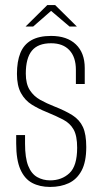

<svg xmlns="http://www.w3.org/2000/svg" viewBox="-20 -733 405 759"><path d="M178 6Q137 6 107 -10Q77 -26 60.5 -63.5Q44 -101 44 -166V-199Q52 -199 61.5 -199Q71 -199 79 -199V-165Q79 -109 91.5 -77.5Q104 -46 127 -33Q150 -20 178 -20Q224 -20 254.5 -48.5Q285 -77 285 -149Q285 -196 271 -221Q257 -246 229 -260.5Q201 -275 162 -291Q132 -303 105.5 -319.5Q79 -336 63 -365Q47 -394 47 -441Q47 -490 60.5 -523.5Q74 -557 104 -574Q134 -591 182 -591Q245 -591 280 -557.5Q315 -524 315 -464V-401Q307 -401 298.5 -401Q290 -401 280 -401V-457Q280 -507 254.5 -534.5Q229 -562 182 -562Q130 -562 106 -532.5Q82 -503 82 -442Q82 -401 98 -376.5Q114 -352 139.5 -338Q165 -324 193 -313Q239 -295 267 -277Q295 -259 308 -230.5Q321 -202 321 -152Q321 -93 302.5 -58.5Q284 -24 252 -9Q220 6 178 6ZM81 -628 167 -713H198L284 -628H255L182 -690L111 -628Z"/></svg>

Font: Alumni Sans ExtraLight
Style: Regular
Weight: 250
Version: Version 1.018